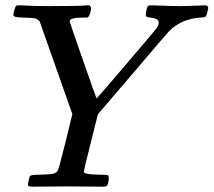

<svg xmlns="http://www.w3.org/2000/svg" viewBox="-20 -703 803 722"><path d="M750 -683Q763 -683 763 -673Q763 -670 759.5 -657Q756 -644 755 -643Q753 -637 734 -637Q662 -632 617 -587Q608 -578 477 -424L348 -273L322 -169Q295 -62 295 -57Q295 -46 363 -46Q380 -46 384.5 -44.5Q389 -43 389 -36Q389 -15 383 -6Q380 -1 366 -1Q348 -1 306 -1.5Q264 -2 232 -2Q200 -2 159 -1.5Q118 -1 102 -1Q85 -1 85 -8Q85 -12 88 -25.5Q91 -39 92 -40Q94 -46 129 -46Q168 -47 180.5 -50Q193 -53 198 -63Q201 -68 227 -171L252 -274L129 -623Q120 -632 110.5 -634Q101 -636 66 -637Q30 -637 30 -647Q30 -649 33 -661Q37 -679 42 -682Q44 -683 56 -683Q104 -680 165 -680Q287 -680 306 -683H316Q322 -677 322.5 -674.5Q323 -672 320 -656Q316 -643 310 -637H298Q242 -637 242 -624Q242 -619 292 -476.5Q342 -334 343 -333L346 -336Q350 -340 358 -349.5Q366 -359 379 -373.5Q392 -388 411 -410.5Q430 -433 454 -461Q561 -586 568 -596Q577 -609 577 -618Q577 -634 545 -637Q528 -637 528 -647Q528 -649 530 -661Q533 -676 535.5 -679.5Q538 -683 549 -683Q563 -683 598 -681.5Q633 -680 657 -680Q681 -680 710 -681.5Q739 -683 750 -683Z"/></svg>

Font: MathJax_Math
Style: Italic
Weight: 400
Version: Version 1.1